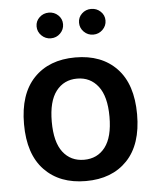

<svg xmlns="http://www.w3.org/2000/svg" viewBox="-53 -774 673 825"><g transform="rotate(-5 284.0 -361.5)"><path d="M284.7 -527.8Q397.9 -527.8 463.1 -459.5Q528.3 -391.1 528.3 -261.2Q528.3 -131.3 462.9 -63Q397.5 5.4 284.7 5.4Q171.9 5.4 106.2 -63Q40.5 -131.3 40.5 -261.2Q40.5 -391.1 106 -459.5Q171.4 -527.8 284.7 -527.8ZM284.7 -436.5Q227.5 -436.5 193.8 -392.8Q160.2 -349.1 160.2 -261.2Q160.2 -173.3 193.6 -129.9Q227.1 -86.4 284.7 -86.4Q342.3 -86.4 375.7 -129.9Q409.2 -173.3 409.2 -261.2Q409.2 -349.1 375.2 -392.8Q341.3 -436.5 284.7 -436.5ZM130.9 -674.8Q130.9 -697.8 147.7 -713.6Q164.6 -729.5 188 -729.5Q211.9 -729.5 228.5 -713.6Q245.1 -697.8 245.1 -674.8Q245.1 -651.9 228.5 -635.3Q211.9 -618.7 188 -618.7Q164.6 -618.7 147.7 -635.3Q130.9 -651.9 130.9 -674.8ZM314 -674.8Q314 -697.8 330.6 -713.6Q347.2 -729.5 371.1 -729.5Q394.5 -729.5 411.4 -713.6Q428.2 -697.8 428.2 -674.8Q428.2 -651.9 411.4 -635.3Q394.5 -618.7 371.1 -618.7Q347.2 -618.7 330.6 -635.3Q314 -651.9 314 -674.8Z"/></g></svg>

Font: Estedad-FD SemiBold
Style: Regular
Weight: 600
Designer: Amin Abedi
Version: Version 7.3